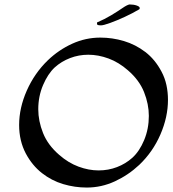

<svg xmlns="http://www.w3.org/2000/svg" viewBox="-20 -823 777 863"><path d="M370 20Q316 20 264 4.5Q212 -11 168.5 -45Q125 -79 96 -133Q66 -190 66 -261Q66 -338 100.5 -416Q135 -494 195 -552Q244 -599 304.5 -626.5Q365 -654 431 -654Q485 -654 537 -638.5Q589 -623 633 -589.5Q677 -556 706 -501Q721 -473 728 -441Q735 -409 735 -374Q735 -297 701 -218.5Q667 -140 606 -82Q557 -36 496.5 -8Q436 20 370 20ZM423 -57Q467 -57 506 -72Q545 -87 575 -114Q607 -143 628 -193.5Q649 -244 649 -302Q649 -355 627.5 -409Q606 -463 555 -507Q514 -543 468 -560Q422 -577 377 -577Q334 -577 295 -562Q256 -547 226 -520Q195 -491 173.5 -440.5Q152 -390 152 -332Q152 -279 173.5 -225Q195 -171 246 -127Q287 -91 333 -74Q379 -57 423 -57ZM434 -709Q423 -709 419 -711Q415 -713 416 -722Q451 -737 480 -754.5Q509 -772 530 -786.5Q551 -801 562 -803Q581 -803 595 -798Q609 -793 608 -786Q608 -781 602 -779Q577 -764 541.5 -747.5Q506 -731 475.5 -720Q445 -709 434 -709Z"/></svg>

Font: Tapestry
Style: Regular
Weight: 400
Designer: Robert E. Leuschke
Foundry: Robert E. Leuschke
Version: Version 1.010; ttfautohint (v1.8.4.7-5d5b)